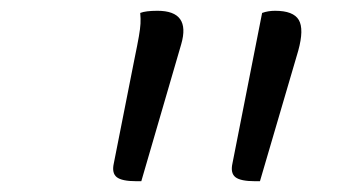

<svg xmlns="http://www.w3.org/2000/svg" viewBox="-20 -774 640 356"><path d="M242 -438H233Q206 -438 196.5 -445.5Q187 -453 191 -471L229 -663Q235 -692 237.5 -706.5Q240 -721 240.5 -730Q241 -739 240 -750Q245 -752 253 -753Q261 -754 272 -754Q334 -754 316 -692ZM462 -438H453Q426 -438 416.5 -445.5Q407 -453 411 -471L466 -750Q477 -754 490 -754Q524 -754 534 -737Q544 -720 533 -680Z"/></svg>

Font: Recursive Sn Csl St Lt
Style: Italic
Weight: 300
Italic angle: -15°
Version: Version 1.079;hotconv 1.0.112;makeotfexe 2.5.65598; ttfautoh